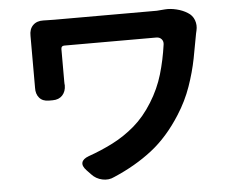

<svg xmlns="http://www.w3.org/2000/svg" viewBox="-53 -791 1106 894"><g transform="rotate(-5 500.0 -344.0)"><path d="M854 -701Q876 -688 884.5 -664.5Q893 -641 887 -616Q886 -613 885.5 -609.5Q885 -606 884 -603Q875 -551 862.5 -487.5Q850 -424 827 -358.5Q804 -293 765 -232Q703 -134 625 -73.5Q547 -13 446 30Q420 43 390 36.5Q360 30 340 8L320 -13Q300 -34 304.5 -50.5Q309 -67 336 -77Q396 -98 451 -126Q506 -154 554.5 -195.5Q603 -237 642 -300Q680 -361 699.5 -427Q719 -493 729 -565Q731 -580 722 -590Q713 -600 698 -600Q658 -600 600 -600Q542 -600 479 -600Q416 -600 360 -600Q304 -600 268 -600Q253 -600 253 -585Q253 -565 253 -537Q253 -509 253 -481Q253 -453 253 -433Q253 -420 254 -416Q254 -387 237.5 -369Q221 -351 192 -351H174Q145 -351 129.5 -369Q114 -387 115 -416Q115 -418 115 -422Q115 -426 115 -433Q115 -448 115 -476Q115 -504 115 -536.5Q115 -569 115 -598Q115 -627 115 -644Q115 -656 115 -657.5Q115 -659 115 -657.5Q115 -656 115 -658Q114 -690 132 -708Q150 -726 181 -725Q185 -725 202.5 -724.5Q220 -724 233 -724Q243 -724 277 -724Q311 -724 359 -724Q407 -724 460.5 -724Q514 -724 564.5 -724Q615 -724 654 -724Q693 -724 711 -724L749 -727Q774 -729 803 -722Q832 -715 854 -701Z"/></g></svg>

Font: Chiron GoRound TC
Style: Bold
Weight: 700
Designer: Ryoko NISHIZUKA 西塚涼子 (kana, bopomofo & ideographs); Paul D. Hunt (Latin, Greek & Cyrillic); Sandoll Communications 산돌커뮤니
Foundry: Adobe
Version: Version 1.000;hotconv 1.1.1;makeotfexe 2.6.0